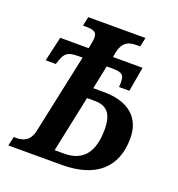

<svg xmlns="http://www.w3.org/2000/svg" viewBox="-130 -821 858 927"><g transform="rotate(20 299.5 -357.0)"><path d="M15 0H289C465 0 557 -83 557 -234C557 -332 496 -400 359 -400H306L331 -521H361C414 -521 422 -507 422 -469L421 -448H474L496 -574H344L348 -597C361 -659 394 -667 432 -667H450L460 -714H166L156 -667H167C223 -667 234 -656 225 -604L219 -574H73L44 -448H96L103 -469C117 -508 131 -521 184 -521H207L120 -113C108 -59 75 -47 38 -47H26ZM282 -55H233L294 -345H333C396 -345 426 -312 426 -232C426 -125 387 -55 282 -55Z"/></g></svg>

Font: Noto Serif Condensed SemiBold
Style: Italic
Weight: 600
Width: 3
Italic angle: -12°
Designer: Monotype Design Team
Foundry: Monotype Imaging Inc.
Version: Version 2.014